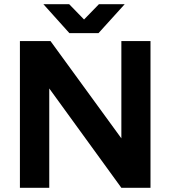

<svg xmlns="http://www.w3.org/2000/svg" viewBox="-20 -896 813 916"><path d="M75 -700H221L559 -236V-700H698V0H559L215 -474V0H75ZM187 -876H310L381 -803L452 -876H575L450 -738H311Z"/></svg>

Font: Oak Sans
Style: Bold
Weight: 700
Designer: Erik Kennedy, Walven
Foundry: Erik Kennedy, Walven
Version: Version 1.000